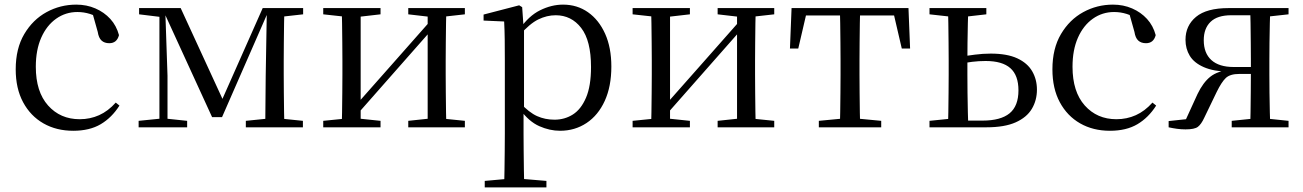

<svg xmlns="http://www.w3.org/2000/svg" viewBox="-20 -551 5641 831"><path d="M297 15Q224 15 168 -17Q112 -49 80 -108.5Q48 -168 48 -251Q48 -341 85 -403.5Q122 -466 181.5 -498.5Q241 -531 310 -531Q355 -531 393 -514.5Q431 -498 457.5 -469Q484 -440 495 -399Q486 -364 453 -364Q432 -364 419.5 -375.5Q407 -387 403 -413L378 -502L428 -462Q397 -482 370 -490.5Q343 -499 315 -499Q264 -499 223 -470Q182 -441 158.5 -388Q135 -335 135 -262Q135 -154 188 -94.5Q241 -35 325 -35Q370 -35 409 -52.5Q448 -70 481 -107L497 -94Q464 -42 416 -13.5Q368 15 297 15Z M898 -44 689 -500H684V-516H762L953 -101H933L1117 -516H1148V-501H1141L941 -44ZM1128 0 1130 -222 1135 -516H1211Q1210 -492 1209.5 -451Q1209 -410 1208.5 -366Q1208 -322 1208 -288V-229Q1208 -194 1208.5 -150Q1209 -106 1209.5 -65Q1210 -24 1211 0ZM580 0V-28L679 -38H695L790 -28V0ZM1044 0V-28L1152 -39H1184L1291 -28V0ZM582 -489V-516H692V-477H680ZM670 0V-516H695L705 -223V0ZM1166 -477V-516H1292V-489L1185 -477Z M1379 0V-28L1488 -39H1522L1627 -28V0ZM1747 0V-28L1850 -39H1884L1992 -28V0ZM1459 0Q1460 -24 1460.5 -65Q1461 -106 1461.5 -150Q1462 -194 1462 -229V-288Q1462 -322 1461.5 -366Q1461 -410 1460.5 -451Q1460 -492 1459 -516H1541V0ZM1518 -47 1483 -66H1494L1671 -266L1852 -471L1886 -451H1874L1696 -249ZM1831 0V-516H1912Q1911 -492 1910.5 -451Q1910 -410 1909.5 -366Q1909 -322 1909 -288V-229Q1909 -194 1909.5 -150Q1910 -106 1910.5 -65Q1911 -24 1912 0ZM1379 -489V-516H1627V-489L1523 -477H1489ZM1747 -489V-516H1992V-489L1885 -477H1850Z M2078 260V232L2189 222H2226L2345 232V260ZM2162 260Q2163 226 2163.5 185.5Q2164 145 2164.5 103.5Q2165 62 2165 27V-287Q2165 -338 2164.5 -379.5Q2164 -421 2162 -458L2073 -462V-488L2227 -528L2240 -520L2246 -435L2248 -430V-79L2246 -69V27Q2246 61 2246.5 102.5Q2247 144 2247.5 185Q2248 226 2249 260ZM2404 15Q2359 15 2314 -5Q2269 -25 2231 -77H2218L2232 -105Q2270 -64 2304.5 -48.5Q2339 -33 2380 -33Q2424 -33 2459.5 -55.5Q2495 -78 2516.5 -128.5Q2538 -179 2538 -261Q2538 -375 2495.5 -430Q2453 -485 2385 -485Q2347 -485 2310 -467Q2273 -449 2228 -398L2218 -425H2229Q2268 -482 2317.5 -506.5Q2367 -531 2417 -531Q2478 -531 2525 -498Q2572 -465 2599 -405Q2626 -345 2626 -263Q2626 -177 2597.5 -114.5Q2569 -52 2518.5 -18.5Q2468 15 2404 15Z M2718 0V-28L2827 -39H2861L2966 -28V0ZM3086 0V-28L3189 -39H3223L3331 -28V0ZM2798 0Q2799 -24 2799.5 -65Q2800 -106 2800.5 -150Q2801 -194 2801 -229V-288Q2801 -322 2800.5 -366Q2800 -410 2799.5 -451Q2799 -492 2798 -516H2880V0ZM2857 -47 2822 -66H2833L3010 -266L3191 -471L3225 -451H3213L3035 -249ZM3170 0V-516H3251Q3250 -492 3249.5 -451Q3249 -410 3248.5 -366Q3248 -322 3248 -288V-229Q3248 -194 3248.5 -150Q3249 -106 3249.5 -65Q3250 -24 3251 0ZM2718 -489V-516H2966V-489L2862 -477H2828ZM3086 -489V-516H3331V-489L3224 -477H3189Z M3399 -341 3406 -516H3912L3919 -341H3883L3843 -513L3885 -484H3433L3475 -513L3435 -341ZM3524 0V-28L3639 -39H3679L3794 -28V0ZM3615 0Q3616 -24 3616.5 -65Q3617 -106 3617.5 -150Q3618 -194 3618 -229V-288Q3618 -322 3617.5 -366Q3617 -410 3616.5 -451Q3616 -492 3615 -516H3703Q3702 -492 3701.5 -451Q3701 -410 3700.5 -366Q3700 -322 3700 -288V-229Q3700 -194 3700.5 -150Q3701 -106 3701.5 -65Q3702 -24 3703 0Z M4127 0V-29H4232Q4311 -29 4349.5 -60.5Q4388 -92 4388 -160Q4388 -225 4353 -256Q4318 -287 4246 -287Q4216 -287 4188 -283.5Q4160 -280 4131 -274V-305Q4165 -310 4199.5 -314.5Q4234 -319 4268 -319Q4339 -319 4383 -298.5Q4427 -278 4447.5 -242.5Q4468 -207 4468 -163Q4468 -117 4446 -80Q4424 -43 4376 -21.5Q4328 0 4249 0ZM4083 0Q4084 -24 4084.5 -65Q4085 -106 4085.5 -150Q4086 -194 4086 -229V-288Q4086 -322 4085.5 -366Q4085 -410 4084.5 -451Q4084 -492 4083 -516H4171Q4170 -492 4169 -451Q4168 -410 4167.5 -366Q4167 -322 4167 -287V-229Q4167 -194 4167.5 -150Q4168 -106 4169 -65Q4170 -24 4171 0ZM4003 -489V-516H4249V-489L4144 -477H4111ZM4003 0V-28L4111 -39H4129V0Z M4784 15Q4711 15 4655 -17Q4599 -49 4567 -108.5Q4535 -168 4535 -251Q4535 -341 4572 -403.5Q4609 -466 4668.5 -498.5Q4728 -531 4797 -531Q4842 -531 4880 -514.5Q4918 -498 4944.5 -469Q4971 -440 4982 -399Q4973 -364 4940 -364Q4919 -364 4906.5 -375.5Q4894 -387 4890 -413L4865 -502L4915 -462Q4884 -482 4857 -490.5Q4830 -499 4802 -499Q4751 -499 4710 -470Q4669 -441 4645.5 -388Q4622 -335 4622 -262Q4622 -154 4675 -94.5Q4728 -35 4812 -35Q4857 -35 4896 -52.5Q4935 -70 4968 -107L4984 -94Q4951 -42 4903 -13.5Q4855 15 4784 15Z M5298 -516H5557V-489L5448 -477L5434 -485H5309Q5249 -485 5219.5 -456.5Q5190 -428 5190 -377Q5190 -321 5223 -291Q5256 -261 5320 -261H5434V-231H5344Q5304 -231 5285.5 -213.5Q5267 -196 5246 -153L5192 -41Q5179 -13 5164.5 -2Q5150 9 5111 9Q5093 9 5074.5 6.5Q5056 4 5038 0V-27L5150 -39L5104 -15L5163 -144Q5187 -194 5218.5 -219Q5250 -244 5305 -249L5300 -240Q5232 -242 5190 -260.5Q5148 -279 5129.5 -309.5Q5111 -340 5111 -379Q5111 -440 5156.5 -478Q5202 -516 5298 -516ZM5391 0Q5392 -24 5392.5 -65.5Q5393 -107 5393.5 -154Q5394 -201 5394 -240V-288Q5394 -322 5393.5 -366Q5393 -410 5392.5 -451Q5392 -492 5391 -516H5478Q5477 -492 5476 -451Q5475 -410 5474.5 -366Q5474 -322 5474 -288V-229Q5474 -194 5474.5 -150Q5475 -106 5476 -65Q5477 -24 5478 0ZM5311 0V-28L5418 -39H5451L5557 -28V0Z"/></svg>

Font: Noto Serif KR
Style: Regular
Weight: 400
Designer: Ryoko NISHIZUKA  (kana & ideographs); Frank Grießhammer (Latin, Greek & Cyrillic); Wenlong ZHANG  (bopomofo); Sandoll Co
Foundry: Adobe
Version: Version 2.003-H1;hotconv 1.1.1;makeotfexe 2.6.0